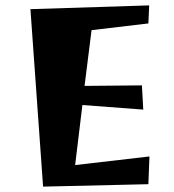

<svg xmlns="http://www.w3.org/2000/svg" viewBox="-20 -684 645 713"><path d="M140 9 93 -650 534 -664 531 -597 320 -572 294 -365 507 -367 512 -277 286 -294 259 -71 535 -103 531 0Z"/></svg>

Font: Joti One
Style: Regular
Weight: 400
Designer: Eduardo Rodriguez Tunni
Foundry: Eduardo Rodriguez Tunni
Version: Version 1.002; ttfautohint (v1.8.4.7-5d5b);gftools[0.9.24]